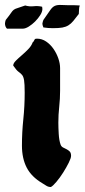

<svg xmlns="http://www.w3.org/2000/svg" viewBox="-47 -731 340 770"><path d="M94 -575 101 -576Q121 -576 138 -564.5Q155 -553 167.5 -535Q180 -517 187 -496.5Q194 -476 194 -458V-367Q194 -335 190.5 -303Q187 -271 187 -239Q187 -220 188.5 -194Q190 -168 196 -151Q199 -143 206 -139.5Q213 -136 220 -132.5Q227 -129 232.5 -123.5Q238 -118 238 -106Q238 -97 228.5 -78Q219 -59 206 -38.5Q193 -18 179 -1.5Q165 15 157 19Q147 19 139 14Q131 9 123 4Q79 -22 60 -59Q41 -96 41 -147Q41 -200 46.5 -252.5Q52 -305 52 -359Q52 -395 49.5 -409.5Q47 -424 41.5 -430.5Q36 -437 27.5 -443Q19 -449 6 -468Q6 -477 16.5 -487.5Q27 -498 40.5 -509.5Q54 -521 66.5 -534Q79 -547 84 -561Q88 -564 89.5 -568Q91 -572 94 -575ZM255 -710 273 -709Q270 -702 270 -692.5Q270 -683 269 -675Q256 -658 247 -647Q238 -636 227.5 -629.5Q217 -623 203 -620.5Q189 -618 165 -618Q146 -618 127 -621Q123 -631 123 -636Q123 -639 124.5 -643.5Q126 -648 127 -651Q146 -678 154.5 -690.5Q163 -703 173 -707.5Q183 -712 200.5 -711Q218 -710 255 -710ZM54 -709Q71 -704 88 -706Q105 -708 122 -704L123 -695Q123 -684 114.5 -670.5Q106 -657 94 -645Q82 -633 68.5 -624.5Q55 -616 44 -616H-19Q-27 -624 -27 -637Q-27 -640 -26 -644Q-25 -648 -24 -651Q-8 -671 -2.5 -679.5Q3 -688 8.5 -692Q14 -696 23 -698.5Q32 -701 54 -709Z"/></svg>

Font: CAT Schmalfette Thannhaeuser
Style: Regular
Weight: 700
Designer: Peter Wiegel nach Herbert Thanhaeuser 1939/40
Foundry: CAT-Fonts, Peter Wiegel
Version: Version 1.000